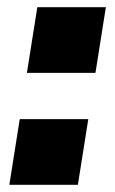

<svg xmlns="http://www.w3.org/2000/svg" viewBox="-20 -515 321 535"><path d="M55 -312 84 -495H275L246 -312ZM6 0 35 -183H226L197 0Z"/></svg>

Font: Nunito Sans 11pt Black
Style: Italic
Weight: 900
Italic angle: -9°
Version: Version 3.101;gftools[0.9.27]